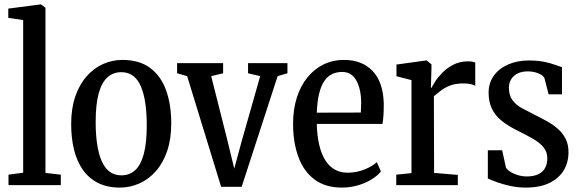

<svg xmlns="http://www.w3.org/2000/svg" viewBox="-20 -839 2632 870"><path d="M85 -56.5V-748L17.5 -758V-800L163.5 -819H166L186 -804V-55.5L255.5 -47.5V0H18.5V-47.5Z M302.5 -277Q302.5 -348 321.2 -402.2Q340 -456.5 372.8 -493.5Q405.5 -530.5 447.2 -549Q489 -567.5 534.5 -567.5Q612.5 -567.5 661.2 -530.5Q710 -493.5 733 -428.8Q756 -364 756 -280.5Q756 -208.5 737.2 -154Q718.5 -99.5 685.8 -62.8Q653 -26 611 -7.5Q569 11 523.5 11Q465.5 11 423.8 -10.2Q382 -31.5 355 -70.2Q328 -109 315.2 -161.5Q302.5 -214 302.5 -277ZM530 -44.5Q567 -44.5 592.5 -67.8Q618 -91 631.5 -141.2Q645 -191.5 645 -271Q645 -325 638.8 -369.2Q632.5 -413.5 619.2 -445.5Q606 -477.5 583.8 -494.8Q561.5 -512 530 -512Q493 -512 467 -488.8Q441 -465.5 427.2 -415.8Q413.5 -366 413.5 -285.5Q413.5 -231 420 -186.8Q426.5 -142.5 440.2 -110.5Q454 -78.5 476.2 -61.5Q498.5 -44.5 530 -44.5Z M982 7.5 828 -494 782.5 -507V-553H991V-507L937 -494L1010 -204.5L1041.5 -75L1075.5 -200.5L1159 -494L1104 -507V-553H1282.5V-507L1238 -494L1075 7.5Z M1528.5 11Q1454 11 1405 -25.8Q1356 -62.5 1332 -128Q1308 -193.5 1308 -278Q1308 -343.5 1325 -396.8Q1342 -450 1373 -488.2Q1404 -526.5 1446.2 -547Q1488.5 -567.5 1538.5 -567.5Q1621 -567.5 1668.8 -517Q1716.5 -466.5 1719 -369Q1719 -336.5 1717.5 -315.5Q1716 -294.5 1713 -277.5H1415.5Q1416.5 -226.5 1425.8 -185.5Q1435 -144.5 1452.2 -115.8Q1469.5 -87 1495 -71.8Q1520.5 -56.5 1555 -56.5Q1595.5 -56.5 1632 -71.2Q1668.5 -86 1687.5 -104.5L1706 -62Q1691.5 -43.5 1664.8 -26.8Q1638 -10 1603 0.5Q1568 11 1528.5 11ZM1415.5 -328.5 1615 -329Q1615.5 -341 1616 -351.5Q1616.5 -362 1616.5 -372.5Q1616.5 -434 1595 -473.5Q1573.5 -513 1530.5 -513Q1506 -513 1485.8 -503.8Q1465.5 -494.5 1450.5 -473.2Q1435.5 -452 1426.5 -416.5Q1417.5 -381 1415.5 -328.5Z M1775.5 0V-47.5L1844.5 -54.5V-476L1776.5 -493.5V-546.5L1910.5 -565H1913.5L1935 -547.5V-528.5L1932.5 -440.5H1934.5Q1939 -449 1951.2 -468.5Q1963.5 -488 1984 -509.2Q2004.5 -530.5 2034 -545.8Q2063.5 -561 2102 -561Q2113 -561 2120.8 -559.5Q2128.5 -558 2133.5 -556V-449.5Q2128.5 -454 2114.5 -457.5Q2100.5 -461 2081 -461Q2043.5 -461 2018.5 -451Q1993.5 -441 1976.5 -427.5Q1959.5 -414 1946 -403L1947 -55.5L2054.5 -46.5V0Z M2363 11Q2327 11 2293.2 3.8Q2259.5 -3.5 2232.8 -13.2Q2206 -23 2190.5 -30V-158H2255.5L2272.5 -80Q2277.5 -70.5 2292 -61Q2306.5 -51.5 2326.5 -45.5Q2346.5 -39.5 2366.5 -39.5Q2399.5 -39.5 2420.2 -50Q2441 -60.5 2450.5 -79Q2460 -97.5 2460 -121.5Q2460 -151 2442.5 -172Q2425 -193 2394 -210.8Q2363 -228.5 2321.5 -249Q2280 -269.5 2251.8 -292.8Q2223.5 -316 2208.8 -346.8Q2194 -377.5 2194 -419Q2194 -463.5 2217.8 -496.2Q2241.5 -529 2282.8 -547Q2324 -565 2376.5 -565Q2416.5 -565 2445.5 -559Q2474.5 -553 2494.5 -545.5Q2514.5 -538 2526.5 -534.5V-411.5H2466L2447 -485Q2443.5 -493 2432.5 -500Q2421.5 -507 2406 -511.2Q2390.5 -515.5 2373.5 -515.5Q2346.5 -516 2327 -506.8Q2307.5 -497.5 2296.8 -480.8Q2286 -464 2286 -441.5Q2286 -406 2303 -384Q2320 -362 2347 -347.8Q2374 -333.5 2403.5 -318.5Q2432 -304.5 2459.2 -289.2Q2486.5 -274 2508.2 -254.8Q2530 -235.5 2543 -210Q2556 -184.5 2556 -149.5Q2556 -102 2533.8 -66Q2511.5 -30 2468.5 -9.5Q2425.5 11 2363 11Z"/></svg>

Font: Merriweather 24pt SemiCondensed
Style: Regular
Weight: 400
Width: 4
Designer: Eben Sorkin
Foundry: Eben Sorkin
Version: Version 2.100